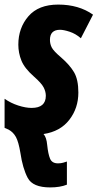

<svg xmlns="http://www.w3.org/2000/svg" viewBox="-25 -578 426 838"><path d="M267 228V127Q261 129 251 132Q241 135 228 135Q202 135 193.5 114.5Q185 94 181 55Q178 21 165 7Q238 -4 277.5 -55Q317 -106 317 -174Q317 -231 298 -263Q279 -295 242 -327Q209 -355 201 -370.5Q193 -386 193 -404Q193 -448 237 -448Q253 -448 279 -439.5Q305 -431 328 -411L381 -514Q319 -558 229 -558Q143 -558 99 -507Q55 -456 55 -383Q55 -347 68.5 -313.5Q82 -280 123 -244Q156 -215 165.5 -196.5Q175 -178 175 -160Q175 -107 113 -107Q87 -107 54.5 -117.5Q22 -128 -5 -147V-20Q1 -17 13 -12Q33 -1 44.5 20Q56 41 64 89Q74 157 96 198.5Q118 240 194 240Q237 240 267 228Z"/></svg>

Font: Noto Sans UI Condensed ExtraBold
Style: Italic
Weight: 800
Width: 3
Designer: Monotype Design Team
Foundry: Monotype Imaging Inc.
Version: 1.001